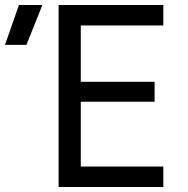

<svg xmlns="http://www.w3.org/2000/svg" viewBox="-135 -750 755 770"><path d="M100 0V-730H520V-648H189V-422H485V-342H189V-82H520V0ZM-115 -570 -59 -730H35L-29 -570Z"/></svg>

Font: JetBrainsMonoNL NF
Style: Regular
Weight: 400
Designer: Philipp Nurullin, Konstantin Bulenkov
Foundry: JetBrains
Version: Version 2.304; ttfautohint (v1.8.4.7-5d5b);Nerd Fonts 3.2.1